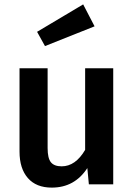

<svg xmlns="http://www.w3.org/2000/svg" viewBox="-20 -840 611 875"><path d="M359 -820 411 -720 185 -630 149 -695ZM496 -529V0H385L378 -74Q320 15 216 15Q145 15 107 -28.5Q69 -72 69 -149V-529H197V-165Q197 -119 212 -100.5Q227 -82 261 -82Q324 -82 368 -157V-529Z"/></svg>

Font: FiraGO Medium
Style: Regular
Weight: 500
Designer: bBox Type
Foundry: bBox Type GmbH
Version: Version 1.001;PS 001.001;hotconv 1.0.88;makeotf.lib2.5.64775